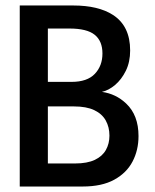

<svg xmlns="http://www.w3.org/2000/svg" viewBox="-20 -680 564 700"><path d="M281.5 0H52V-660H247Q338.5 -660 392 -625.5Q454.5 -585 454.5 -496Q454.5 -454 438.8 -422Q423 -390 399.5 -370.2Q376 -350.5 351.5 -345Q402.5 -338 440 -302.5Q485 -260 485 -184Q485 -132.5 463.2 -91Q441.5 -49.5 396.5 -24.8Q351.5 0 281.5 0ZM241 -381.5Q298 -381.5 325.8 -410.8Q353.5 -440 353.5 -485Q353.5 -530.5 325.2 -553.2Q297 -576 233 -576H154.5V-381.5ZM253.5 -84Q298 -84 325.8 -97.2Q353.5 -110.5 366.2 -133.5Q379 -156.5 379 -185.5Q379 -216.5 365.5 -240.8Q352 -265 323.5 -278.5Q295 -292 249.5 -292H154.5V-84Z"/></svg>

Font: Lucymar Sans Medium
Style: Regular
Weight: 500
Foundry: The League of Moveable Type (original font) / Main changes by Cristiano Sobral with portions from Mirco Monsees
Version: Version 2.001;August 30, 2020;FontCreator 13.0.0.2681 64-bit